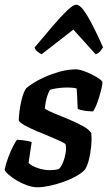

<svg xmlns="http://www.w3.org/2000/svg" viewBox="-24 -794 458 814"><path d="M134 0Q115 0 92 -8Q69 -16 48.2 -28.2Q27.5 -40.5 13 -53.2Q-1.5 -66 -4.5 -75Q1.5 -101.5 11.5 -128Q21.5 -154.5 31.8 -174.5Q42 -194.5 48 -201.5Q56 -201.5 69.2 -200Q82.5 -198.5 94.8 -196Q107 -193.5 110.5 -190.5Q107.5 -176 104.5 -152.5Q101.5 -129 97 -103Q112.5 -89 138 -80.8Q163.5 -72.5 189 -72.5Q197 -72.5 207.5 -73.8Q218 -75 225.5 -77.5Q233 -84 239.2 -96.8Q245.5 -109.5 249.8 -125Q254 -140.5 255.5 -155.5Q257 -170.5 254.5 -181Q252 -186.5 232.5 -195.5Q213 -204.5 185.5 -215.8Q158 -227 130.2 -238.8Q102.5 -250.5 81.5 -262.2Q60.5 -274 55.5 -283.5Q55.5 -296 58.5 -321.5Q61.5 -347 68.5 -374.8Q75.5 -402.5 87 -420Q95.5 -428 116.2 -441.2Q137 -454.5 166.5 -467.8Q196 -481 230.5 -490.5Q265 -500 299.5 -500Q309.5 -500 327.8 -494Q346 -488 365 -478.5Q384 -469 397.2 -459.5Q410.5 -450 410.5 -444Q410.5 -435.5 404.2 -410.5Q398 -385.5 389 -360Q380 -334.5 370 -321.5Q360.5 -321.5 346.5 -323Q332.5 -324.5 320.5 -327.5Q308.5 -330.5 305.5 -332.5Q305 -347 304.2 -360.2Q303.5 -373.5 303 -387.8Q302.5 -402 301 -419Q292 -421.5 281 -422.2Q270 -423 261.5 -423Q240.5 -423 219 -420Q197.5 -417 188 -413Q179.5 -399 174 -379.5Q168.5 -360 166 -334Q177.5 -325 206.2 -313.2Q235 -301.5 268.2 -287.8Q301.5 -274 328.5 -259Q355.5 -244 363 -229Q365.5 -203.5 362.5 -173.2Q359.5 -143 352.8 -116.2Q346 -89.5 335.5 -74Q321 -59 296.2 -45.5Q271.5 -32 242.5 -22Q213.5 -12 185 -6Q156.5 0 134 0ZM152.5 -564Q142.5 -568.5 133.5 -576.5Q124.5 -584.5 122.5 -592.5Q165 -643.5 200.2 -684.5Q235.5 -725.5 261 -749.8Q286.5 -774 299.5 -774Q313.5 -774 331 -750Q348.5 -726 369.5 -685Q390.5 -644 413 -593Q407.5 -586 400.8 -576.8Q394 -567.5 381.5 -564L287 -668.5Z"/></svg>

Font: Texturina Medium
Style: Italic
Weight: 500
Italic angle: -11°
Designer: Guillermo Torres Carreño
Foundry: Omnibus-Type
Version: Version 1.002